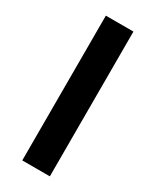

<svg xmlns="http://www.w3.org/2000/svg" viewBox="-183 -752 652 804"><g transform="rotate(30 143.0 -350.0)"><path d="M76.3 0H209.7V-700H76.3Z"/></g></svg>

Font: Unageo Variable
Style: Regular
Weight: 300
Designer: Richard Sepsi
Foundry: Richard Sepsi
Version: Version 2.200